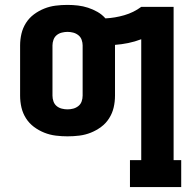

<svg xmlns="http://www.w3.org/2000/svg" viewBox="-20 -548 790 783"><path d="M510 215V105H556V-388Q530 -378 503 -372.5Q476 -367 449 -365V-158Q449 -133 443.5 -109.5Q438 -86 425 -65.5Q412 -45 392.5 -30.5Q373 -16 350.5 -7Q328 2 304 5Q280 8 255 8Q231 8 207 5Q183 2 160.5 -7Q138 -16 118.5 -30.5Q99 -45 86 -65.5Q73 -86 67.5 -109.5Q62 -133 62 -158V-363Q62 -387 67.5 -410.5Q73 -434 86 -454.5Q99 -475 118.5 -489.5Q138 -504 160.5 -513Q183 -522 207 -525Q231 -528 255 -528Q277 -528 298 -525.5Q319 -523 339 -516.5Q359 -510 377.5 -499.5Q396 -489 410 -473Q449 -475 487 -486Q525 -497 556 -520H688V105H719V215ZM255 -102Q267 -102 278.5 -105Q290 -108 299.5 -115.5Q309 -123 313 -134.5Q317 -146 317 -158V-363Q317 -374 313 -385.5Q309 -397 299.5 -404.5Q290 -412 278.5 -415Q267 -418 255 -418Q244 -418 232 -415Q220 -412 211 -404.5Q202 -397 198 -385.5Q194 -374 194 -363V-158Q194 -146 198 -134.5Q202 -123 211 -115.5Q220 -108 232 -105Q244 -102 255 -102Z"/></svg>

Font: Iosevka Etoile Extrabold
Style: Regular
Weight: 800
Designer: Belleve Invis
Foundry: Belleve Invis
Version: Version 22.1.2; ttfautohint (v1.8.4)